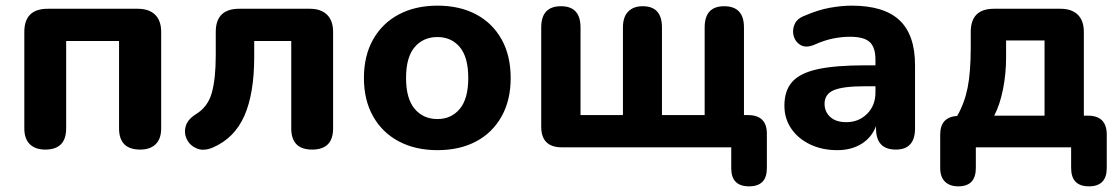

<svg xmlns="http://www.w3.org/2000/svg" viewBox="-20 -521 3951 679"><path d="M140 8Q105 8 85.5 -11Q66 -30 66 -67V-408Q66 -490 149 -490H467Q507 -490 528.5 -469Q550 -448 550 -408V-67Q550 -30 530.5 -11Q511 8 476 8Q401 8 401 -67V-376H214V-67Q214 8 140 8Z M1084 8Q1010 8 1010 -67V-376H879V-320Q879 -190 844 -111Q809 -32 732 1Q701 14 677 4.5Q653 -5 641.5 -27Q630 -49 636.5 -73.5Q643 -98 671 -116Q715 -142 729 -192.5Q743 -243 743 -325V-408Q743 -490 826 -490H1076Q1115 -490 1136.5 -469Q1158 -448 1158 -408V-67Q1158 8 1084 8Z M1527 10Q1449 10 1390.5 -21Q1332 -52 1299.5 -109.5Q1267 -167 1267 -245Q1267 -324 1299.5 -381.5Q1332 -439 1390.5 -470Q1449 -501 1527 -501Q1606 -501 1664 -470Q1722 -439 1754 -381.5Q1786 -324 1786 -245Q1786 -167 1754 -109.5Q1722 -52 1664 -21Q1606 10 1527 10ZM1527 -100Q1576 -100 1606 -136Q1636 -172 1636 -245Q1636 -319 1606 -354.5Q1576 -390 1527 -390Q1477 -390 1446.5 -354.5Q1416 -319 1416 -245Q1416 -172 1446.5 -136Q1477 -100 1527 -100Z M2629 138Q2566 138 2566 74V0H1967Q1894 0 1894 -73V-424Q1894 -499 1964 -499Q2033 -499 2033 -424V-114H2183V-424Q2183 -461 2201.5 -480Q2220 -499 2253 -499Q2321 -499 2321 -424V-114H2472V-424Q2472 -499 2541 -499Q2611 -499 2611 -424V-114H2625Q2692 -114 2692 -48V74Q2692 138 2629 138Z M2941 10Q2887 10 2844.5 -10.5Q2802 -31 2778 -66.5Q2754 -102 2754 -147Q2754 -201 2782 -232Q2810 -263 2872.5 -276.5Q2935 -290 3040 -290H3076V-310Q3076 -354 3055.5 -372.5Q3035 -391 2986 -391Q2958 -391 2927 -385Q2896 -379 2858 -362Q2830 -351 2811.5 -361.5Q2793 -372 2787 -393Q2781 -414 2790 -435Q2799 -456 2827 -466Q2873 -486 2914.5 -493.5Q2956 -501 2992 -501Q3106 -501 3161 -449.5Q3216 -398 3216 -290V-67Q3216 8 3148 8Q3078 8 3078 -67V-75Q3063 -35 3027 -12.5Q2991 10 2941 10ZM3076 -216H3040Q2961 -216 2928.5 -202Q2896 -188 2896 -154Q2896 -126 2916 -107.5Q2936 -89 2973 -89Q3017 -89 3046.5 -118.5Q3076 -148 3076 -194Z M3496 -112H3674V-378H3538V-317Q3538 -260 3527 -205Q3516 -150 3496 -112ZM3369 138Q3339 138 3322 121.5Q3305 105 3305 73V-45Q3305 -107 3365 -111Q3391 -156 3402 -211Q3413 -266 3413 -354V-408Q3413 -490 3495 -490H3730Q3770 -490 3791.5 -469Q3813 -448 3813 -408V-112H3827Q3894 -112 3894 -45V73Q3894 138 3831 138Q3768 138 3768 73V0H3431V73Q3431 138 3369 138Z"/></svg>

Font: Chiron GoRound TC
Style: Bold
Weight: 700
Designer: Ryoko NISHIZUKA 西塚涼子 (kana, bopomofo & ideographs); Paul D. Hunt (Latin, Greek & Cyrillic); Sandoll Communications 산돌커뮤니
Foundry: Adobe
Version: Version 1.000;hotconv 1.1.1;makeotfexe 2.6.0